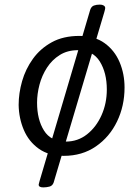

<svg xmlns="http://www.w3.org/2000/svg" viewBox="-20 -663 585 834"><path d="M257 14Q192 14 148.5 -17Q105 -48 83.5 -98.5Q62 -149 61 -207Q61 -258 76 -310.5Q91 -363 123 -407.5Q155 -452 205 -479.5Q255 -507 325 -507Q391 -507 434.5 -475.5Q478 -444 499.5 -393Q521 -342 521 -283Q521 -203 488.5 -135.5Q456 -68 396.5 -27Q337 14 257 14ZM266 -48Q318 -48 358 -79.5Q398 -111 421 -162.5Q444 -214 444 -274Q444 -347 413.5 -396Q383 -445 318 -445Q273 -445 239.5 -424Q206 -403 184 -369Q162 -335 151.5 -295Q141 -255 141 -217Q141 -144 171 -96Q201 -48 266 -48ZM168 151Q148 151 148 139Q148 138 149 134.5Q150 131 152 123L372 -621Q377 -635 388 -639Q399 -643 414 -643Q424 -643 430.5 -639Q437 -635 437 -628Q437 -624 433 -610L213 130Q208 144 195 147.5Q182 151 168 151Z"/></svg>

Font: Kite One
Style: Regular
Weight: 400
Designer: Eduardo Rodriguez Tunni
Foundry: Eduardo Rodriguez Tunni
Version: Version 1.002; ttfautohint (v1.8.4.7-5d5b);gftools[0.9.23]